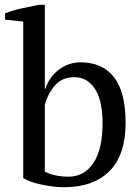

<svg xmlns="http://www.w3.org/2000/svg" viewBox="-20 -772 585 801"><path d="M77 -682 1 -690V-716Q32 -729 70.5 -737Q109 -745 142 -752H167V-401H169Q186 -452 226.5 -482Q267 -512 316 -512Q407 -512 455.5 -450Q504 -388 504 -259Q504 -127 437.5 -59Q371 9 246 9Q221 9 196 5.5Q171 2 148 -3Q125 -8 106.5 -15Q88 -22 77 -29ZM289 -450Q241 -450 211 -417.5Q181 -385 167 -335V-56Q185 -46 211 -40.5Q237 -35 266 -35Q332 -35 370 -92.5Q408 -150 408 -259Q408 -298 401.5 -333Q395 -368 380.5 -394Q366 -420 343.5 -435Q321 -450 289 -450Z"/></svg>

Font: PT Serif
Style: Regular
Weight: 400
Designer: A.Korolkova, O.Umpeleva, V.Yefimov
Foundry: ParaType Ltd
Version: Version 1.000W OFL; ttfautohint (v1.6)